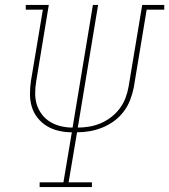

<svg xmlns="http://www.w3.org/2000/svg" viewBox="-20 -755 683 775"><path d="M140 0V-19H236L270 -221Q243 -221 217 -227Q191 -233 169.5 -246Q148 -259 132 -279Q116 -299 108.5 -323.5Q101 -348 101 -375Q101 -402 105 -429L153 -716H84V-735H177L126 -426Q122 -402 122 -377.5Q122 -353 129 -331.5Q136 -310 150 -292Q164 -274 183.5 -262.5Q203 -251 226 -245.5Q249 -240 273 -240L355 -735H376L294 -240Q317 -240 340.5 -244Q364 -248 386.5 -257.5Q409 -267 429 -282.5Q449 -298 463.5 -317.5Q478 -337 486.5 -359.5Q495 -382 499 -405L554 -735H643V-716H572L520 -402Q515 -377 505.5 -352Q496 -327 479.5 -305Q463 -283 440.5 -266.5Q418 -250 393 -240Q368 -230 342.5 -225.5Q317 -221 291 -221L257 -19H351V0Z"/></svg>

Font: Iosevka Curly Slab ThExObl
Style: Regular
Weight: 100
Width: 7
Italic angle: -9°
Monospace: yes
Designer: Belleve Invis
Foundry: Belleve Invis
Version: Version 11.1.0; ttfautohint (v1.8.3)